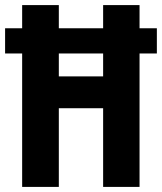

<svg xmlns="http://www.w3.org/2000/svg" viewBox="-24 -734 636 754"><path d="M63 0V-524H-4V-623H63V-714H207V-623H381V-714H524V-623H592V-524H524V0H381V-309H207V0ZM207 -434H381V-524H207Z"/></svg>

Font: Noto Sans Bengali ExtraCondensed
Style: Bold
Weight: 700
Width: 2
Designer: Joana Ranito - Universal Thirst; Jelle Bosma - Monotype Design Team
Foundry: Universal Thirst ehf.
Version: Version 3.000; ttfautohint (v1.8.4.7-5d5b)